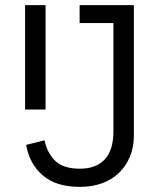

<svg xmlns="http://www.w3.org/2000/svg" viewBox="-20 -718 622 750"><path d="M503 -698V-190Q503 -143 487.5 -106Q472 -69 444.5 -42.5Q417 -16 378 -2Q339 12 292 12Q199 12 147 -33Q95 -78 82 -152L154 -170Q164 -121 195.5 -90Q227 -59 292 -59Q355 -59 389 -95Q423 -131 423 -205V-628H291V-698ZM78 -698H158V-290H78Z"/></svg>

Font: IBM Plex Sans Condensed
Style: Regular
Weight: 400
Width: 3
Designer: Mike Abbink, Paul van der Laan, Pieter van Rosmalen
Foundry: Bold Monday
Version: Version 1.1